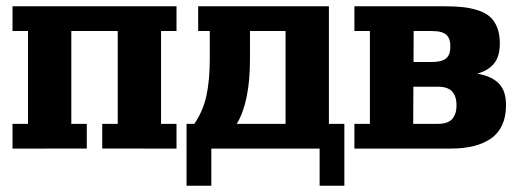

<svg xmlns="http://www.w3.org/2000/svg" viewBox="-20 -469 1637 606"><path d="M302.7 -0.2V-78.1H351.6V-371.1H205.1V-78.1H253.9V-0.2L19.5 0V-78.1H68.4V-371.1H19.5V-449.2H537.1V-371.1H488.3V-78.1H537.1V0Z M605.5 -371.1V-449.2H1018.1V-78.1H1066.9V117.2H988.8V0H647V117.2H568.8V-78.1H593.3Q620.8 -117.9 631.5 -166.9Q642.1 -215.8 642.1 -283.2V-371.1ZM727.3 -78.1H881.3V-371.1H769V-283.2Q769 -146.7 727.3 -78.1Z M1342.8 -273.4Q1360.6 -273.4 1372.4 -276.9Q1384.3 -280.3 1390.5 -287.1Q1396.7 -293.9 1399 -302.1Q1401.4 -310.3 1401.4 -322.3Q1401.4 -334.2 1399 -342.4Q1396.7 -350.6 1390.5 -357.4Q1384.3 -364.3 1372.4 -367.7Q1360.6 -371.1 1342.8 -371.1H1285.6L1285.2 -273.4ZM1486.6 -236.6Q1509.3 -232.4 1525.6 -225.1Q1542 -217.8 1553.8 -206.1Q1565.7 -194.3 1571.4 -177.1Q1577.1 -159.9 1577.1 -136.7Q1577.1 -100.8 1564.9 -74.3Q1552.7 -47.9 1529.4 -31.7Q1506.1 -15.6 1474.2 -7.8Q1442.4 0 1401.4 0H1098.6V-78.1H1147.5V-371.1H1098.6V-449.2H1381.8Q1416.3 -449.2 1441.7 -446.4Q1467 -443.6 1489.9 -436Q1512.7 -428.5 1527 -415.5Q1541.3 -402.6 1549.4 -381.7Q1557.6 -360.8 1557.6 -332Q1557.6 -292 1540 -269.4Q1522.5 -246.8 1486.6 -236.6ZM1284.2 -78.1H1362.3Q1379.9 -78.1 1392 -83Q1404.1 -87.9 1410 -96.7Q1416 -105.5 1418.5 -115Q1420.9 -124.5 1420.9 -136.7Q1420.9 -148.9 1418.5 -158.4Q1416 -168 1410 -176.8Q1404.1 -185.5 1392 -190.4Q1379.9 -195.3 1362.3 -195.3H1284.7Z"/></svg>

Font: Orelega One
Style: Regular
Weight: 400
Version: Version 1.1 ; ttfautohint (v1.8.3)